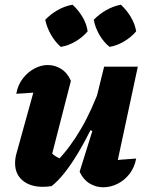

<svg xmlns="http://www.w3.org/2000/svg" viewBox="-20 -787 629 815"><path d="M281 -444 199 -125 186 -149Q200 -134 215.5 -124Q231 -114 249 -110L221 -102Q277 -160 323.5 -239.5Q370 -319 409 -427L422 -368Q398 -305 370 -247Q342 -189 312.5 -139.5Q283 -90 254 -53.5Q225 -17 199 3Q180 6 162 6Q108 6 76 -21Q44 -48 44 -94Q44 -115 50 -136L142 -468L221 -403Q172 -398 130.5 -394.5Q89 -391 49 -389Q56 -427 77 -454Q98 -481 126 -496Q154 -511 183 -511Q213 -511 239.5 -494.5Q266 -478 281 -444ZM318 -58 372 -231 356 -237 422 -504H565L464 -33L436 -104Q468 -107 497.5 -109.5Q527 -112 558 -114Q551 -76 529.5 -48.5Q508 -21 478.5 -6.5Q449 8 418 8Q387 8 360 -8.5Q333 -25 318 -58ZM288 -767Q313 -744 330.5 -714.5Q348 -685 352 -654Q331 -629 300.5 -611Q270 -593 238 -588Q214 -609 196.5 -639.5Q179 -670 172 -703Q195 -727 224.5 -744Q254 -761 288 -767ZM493 -767Q518 -744 535.5 -714.5Q553 -685 558 -654Q537 -629 506.5 -611Q476 -593 445 -588Q420 -608 402 -639Q384 -670 378 -703Q401 -727 431 -744Q461 -761 493 -767Z"/></svg>

Font: Piazzolla Thin Black
Style: Italic
Weight: 900
Italic angle: -11.3°
Version: Version 2.005